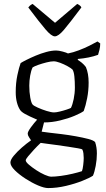

<svg xmlns="http://www.w3.org/2000/svg" viewBox="-20 -757 539 977"><path d="M225 200Q205 200 173.5 186.5Q142 173 109.5 152Q77 131 55 109Q33 87 33 70Q33 56 50 35.5Q67 15 91 -6Q115 -27 138 -43Q134 -49 127.5 -59Q121 -69 121 -77Q121 -87 137.5 -109.5Q154 -132 169 -148Q127 -166 107.5 -177Q88 -188 82 -198Q72 -213 66 -236Q60 -259 60 -288Q60 -335 68.5 -375Q77 -415 85 -436Q94 -442 115 -452.5Q136 -463 162 -474Q188 -485 215.5 -492.5Q243 -500 266 -500Q279 -500 299 -494.5Q319 -489 326 -485Q352 -490 381 -501Q410 -512 435 -524.5Q460 -537 476 -546L490 -536Q490 -519 486 -503Q482 -487 479 -478Q435 -462 376 -457V-452Q386 -446 396 -438Q406 -430 417 -416Q431 -383 431 -337Q431 -296 423.5 -257.5Q416 -219 406 -192Q393 -182 360 -168Q327 -154 285.5 -144Q244 -134 204 -134L192 -87Q202 -85 229.5 -82Q257 -79 293.5 -74.5Q330 -70 366 -63.5Q402 -57 429 -50Q456 -43 464 -34Q473 -8 473 24Q473 55 467 87Q461 119 453 137Q437 148 399.5 163Q362 178 315.5 189Q269 200 225 200ZM255 -185Q266 -185 284.5 -189.5Q303 -194 319.5 -199.5Q336 -205 341 -208Q349 -224 355 -253Q361 -282 361 -312Q361 -343 358.5 -367.5Q356 -392 349 -403Q342 -410 324 -420Q306 -430 286 -437.5Q266 -445 253 -445Q239 -445 217 -439.5Q195 -434 175 -427Q155 -420 146 -414Q138 -398 133.5 -372Q129 -346 129 -321Q129 -288 134 -260.5Q139 -233 146 -225Q151 -219 172 -209.5Q193 -200 217 -192.5Q241 -185 255 -185ZM241 142Q260 142 290 138Q320 134 349.5 127Q379 120 397 114Q401 104 403.5 82.5Q406 61 406 47Q406 36 404.5 23.5Q403 11 399 4Q397 1 376.5 -2.5Q356 -6 327 -10.5Q298 -15 268 -19Q238 -23 215.5 -26Q193 -29 187 -30Q170 -14 152.5 5Q135 24 123 38.5Q111 53 111 59Q111 67 126.5 80.5Q142 94 164 108.5Q186 123 207.5 132.5Q229 142 241 142ZM259 -572Q242 -572 212 -607Q182 -642 124 -719Q126 -722 131.5 -727.5Q137 -733 146 -737L260 -641L373 -737Q382 -733 387.5 -728Q393 -723 394 -719Q334 -639 305.5 -605.5Q277 -572 259 -572Z"/></svg>

Font: Texturina ExtraLight
Style: Regular
Weight: 200
Designer: Guillermo Torres Carreño
Foundry: Omnibus-Type
Version: Version 1.002; ttfautohint (v1.8.3)